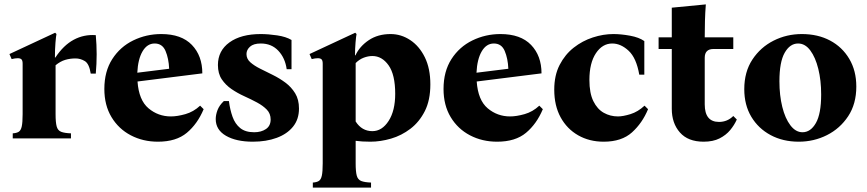

<svg xmlns="http://www.w3.org/2000/svg" viewBox="-20 -630 3948 874"><path d="M38 0V-23Q55 -24 65 -30Q75 -36 79 -54.5Q83 -73 83 -110V-340Q83 -355 77.5 -360Q72 -365 61 -365Q49 -365 33 -361L23 -384L231 -481L237 -475Q235 -466 232.5 -436Q230 -406 230 -368H232Q269 -424 315.5 -449Q362 -474 416 -470Q424 -383 416 -295H393Q386 -340 366 -352Q346 -364 324 -364Q299 -364 277 -357.5Q255 -351 233 -333V-110Q233 -73 238 -54.5Q243 -36 258.5 -30Q274 -24 303 -23V0Z M699 15Q631 15 575.5 -14Q520 -43 487.5 -97Q455 -151 455 -225Q455 -305 491 -361Q527 -417 586.5 -446Q646 -475 714 -475Q806 -475 853.5 -425.5Q901 -376 901 -296L606 -259Q612 -174 656 -137Q700 -100 758 -100Q787 -100 824 -110.5Q861 -121 891 -149L907 -133Q879 -66 830.5 -25.5Q782 15 699 15ZM684 -432Q650 -432 629 -396.5Q608 -361 605 -299L750 -317Q748 -364 733.5 -398Q719 -432 684 -432Z M1131 15Q1055 15 1008.5 -12Q962 -39 962 -88Q962 -107 970 -128.5Q978 -150 999 -170H1022Q1027 -131 1038.5 -98.5Q1050 -66 1073.5 -47Q1097 -28 1137 -28Q1169 -28 1190.5 -42.5Q1212 -57 1212 -86Q1212 -113 1194.5 -131Q1177 -149 1150 -163.5Q1123 -178 1092 -192Q1061 -206 1034 -224.5Q1007 -243 989.5 -269Q972 -295 972 -334Q972 -399 1024.5 -437Q1077 -475 1167 -475Q1201 -475 1241.5 -469Q1282 -463 1307 -448V-315H1285Q1278 -366 1247 -399Q1216 -432 1167 -432Q1134 -432 1118 -417.5Q1102 -403 1102 -384Q1102 -362 1119.5 -346.5Q1137 -331 1164 -317.5Q1191 -304 1221.5 -289Q1252 -274 1279 -254Q1306 -234 1323.5 -205.5Q1341 -177 1341 -136Q1341 -87 1314 -53.5Q1287 -20 1239.5 -2.5Q1192 15 1131 15Z M1669 201V224H1404V201Q1421 200 1431 194Q1441 188 1445 169.5Q1449 151 1449 114V-340Q1449 -355 1443.5 -360Q1438 -365 1427 -365Q1415 -365 1399 -361L1389 -384L1597 -481L1603 -475Q1601 -466 1598.5 -437Q1596 -408 1596 -378H1598Q1617 -419 1658.5 -447Q1700 -475 1758 -475Q1806 -475 1847.5 -447.5Q1889 -420 1914 -369Q1939 -318 1939 -246Q1939 -174 1914 -124.5Q1889 -75 1848.5 -44Q1808 -13 1760 1Q1712 15 1666 15Q1646 15 1629.5 14Q1613 13 1599 11V114Q1599 151 1604 169.5Q1609 188 1624.5 194Q1640 200 1669 201ZM1675 -33Q1719 -33 1749 -79.5Q1779 -126 1779 -203Q1779 -290 1749 -332.5Q1719 -375 1675 -375Q1656 -375 1636 -367.5Q1616 -360 1599 -343V-77Q1627 -33 1675 -33Z M2243 15Q2175 15 2119.5 -14Q2064 -43 2031.5 -97Q1999 -151 1999 -225Q1999 -305 2035 -361Q2071 -417 2130.5 -446Q2190 -475 2258 -475Q2350 -475 2397.5 -425.5Q2445 -376 2445 -296L2150 -259Q2156 -174 2200 -137Q2244 -100 2302 -100Q2331 -100 2368 -110.5Q2405 -121 2435 -149L2451 -133Q2423 -66 2374.5 -25.5Q2326 15 2243 15ZM2228 -432Q2194 -432 2173 -396.5Q2152 -361 2149 -299L2294 -317Q2292 -364 2277.5 -398Q2263 -432 2228 -432Z M2728 15Q2663 15 2612 -14Q2561 -43 2532 -96Q2503 -149 2503 -222Q2503 -287 2527.5 -334.5Q2552 -382 2591.5 -413Q2631 -444 2678.5 -459.5Q2726 -475 2772 -475Q2807 -475 2848 -467.5Q2889 -460 2913 -443V-290H2890Q2877 -366 2841.5 -399Q2806 -432 2767 -432Q2722 -432 2692.5 -387.5Q2663 -343 2663 -266Q2663 -206 2681 -169.5Q2699 -133 2728.5 -116.5Q2758 -100 2793 -100Q2816 -100 2850 -110.5Q2884 -121 2914 -149L2930 -133Q2904 -70 2857 -27.5Q2810 15 2728 15Z M3318 -102 3334 -86Q3323 -61 3304 -38Q3285 -15 3255.5 0Q3226 15 3183 15Q3112 15 3075 -27Q3038 -69 3038 -135V-407H2978V-460H3038V-595L3193 -610Q3190 -572 3189 -535Q3188 -498 3188 -460H3318V-407H3228Q3188 -407 3188 -367V-155Q3188 -75 3253 -75Q3291 -75 3318 -102Z M3630 -475Q3703 -475 3758.5 -445.5Q3814 -416 3846 -362Q3878 -308 3878 -236Q3878 -157 3841 -101Q3804 -45 3744.5 -15Q3685 15 3616 15Q3544 15 3488 -15Q3432 -45 3400 -98.5Q3368 -152 3368 -224Q3368 -303 3405 -359Q3442 -415 3501.5 -445Q3561 -475 3630 -475ZM3633 -28Q3670 -28 3694 -70Q3718 -112 3718 -200Q3718 -264 3705 -316.5Q3692 -369 3668.5 -400.5Q3645 -432 3613 -432Q3576 -432 3552 -390Q3528 -348 3528 -260Q3528 -196 3541 -143.5Q3554 -91 3578 -59.5Q3602 -28 3633 -28Z"/></svg>

Font: Bona Nova
Style: Bold
Weight: 700
Designer: Mateusz Machalski
Foundry: Capitalics
Version: Version 4.001; ttfautohint (v1.8.3)